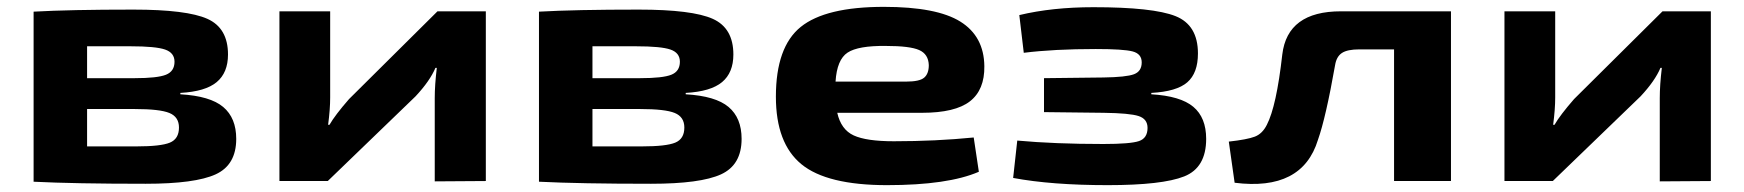

<svg xmlns="http://www.w3.org/2000/svg" viewBox="-20 -528 5087 560"><path d="M506 -257V-253Q593 -248 631 -216Q669 -184 669 -123Q669 -47 609 -19.5Q549 8 405 8Q197 8 78 2V-494Q184 -500 369 -500Q525 -500 585 -473Q645 -446 645 -369Q645 -316 612 -288.5Q579 -261 506 -257ZM489 -348Q489 -374 461.5 -383.5Q434 -393 361 -393H234V-300H373Q439 -300 464 -310Q489 -320 489 -348ZM234 -101H378Q449 -101 475.5 -112Q502 -123 502 -156Q502 -187 474 -198.5Q446 -210 373 -210H234Z M1397 0 1248 1V-242Q1248 -280 1254 -330H1250Q1234 -292 1192 -247L936 0H795V-495H943V-244Q943 -209 937 -164H941Q957 -192 998 -239L1256 -495H1397Z M1980 -257V-253Q2067 -248 2105 -216Q2143 -184 2143 -123Q2143 -47 2083 -19.5Q2023 8 1879 8Q1671 8 1552 2V-494Q1658 -500 1843 -500Q1999 -500 2059 -473Q2119 -446 2119 -369Q2119 -316 2086 -288.5Q2053 -261 1980 -257ZM1963 -348Q1963 -374 1935.5 -383.5Q1908 -393 1835 -393H1708V-300H1847Q1913 -300 1938 -310Q1963 -320 1963 -348ZM1708 -101H1852Q1923 -101 1949.5 -112Q1976 -123 1976 -156Q1976 -187 1948 -198.5Q1920 -210 1847 -210H1708Z M2587 -116Q2709 -116 2820 -127L2835 -27Q2745 12 2567 12Q2392 12 2317.5 -49Q2243 -110 2243 -246Q2243 -391 2315.5 -449.5Q2388 -508 2558 -508Q2712 -508 2781 -465Q2850 -422 2851 -335Q2852 -266 2809 -232.5Q2766 -199 2669 -199H2422Q2433 -150 2470 -133Q2507 -116 2587 -116ZM2564 -394Q2483 -395 2452 -374.5Q2421 -354 2417 -290H2623Q2662 -290 2675.5 -301.5Q2689 -313 2689 -338Q2688 -370 2661 -382Q2634 -394 2564 -394Z M3169 -507Q3343 -507 3408.5 -481Q3474 -455 3474 -372Q3474 -315 3443 -288Q3412 -261 3338 -257V-253Q3423 -248 3460.5 -216.5Q3498 -185 3498 -123Q3498 -39 3434 -13.5Q3370 12 3211 12Q3047 12 2935 -9L2947 -118Q3056 -108 3198 -108Q3277 -108 3302 -116.5Q3327 -125 3327 -155Q3327 -181 3301 -189.5Q3275 -198 3199 -199L3025 -201V-300L3198 -302Q3265 -303 3287.5 -311.5Q3310 -320 3310 -346Q3310 -371 3283.5 -378Q3257 -385 3176 -385Q3054 -385 2966 -374L2953 -484Q3049 -507 3169 -507Z M4212 -495V0H4046V-384H3945Q3910 -384 3894 -373.5Q3878 -363 3874 -338Q3847 -185 3824 -120Q3778 30 3581 5L3564 -115Q3618 -121 3640 -129.5Q3662 -138 3675 -164Q3703 -218 3720 -369Q3735 -495 3891 -495Z M4970 0 4821 1V-242Q4821 -280 4827 -330H4823Q4807 -292 4765 -247L4509 0H4368V-495H4516V-244Q4516 -209 4510 -164H4514Q4530 -192 4571 -239L4829 -495H4970Z"/></svg>

Font: Exo 2 Expanded
Style: Bold
Weight: 700
Width: 7
Designer: Natanael Gama
Version: Version 1.001;PS 001.001;hotconv 1.0.70;makeotf.lib2.5.58329